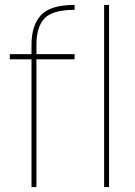

<svg xmlns="http://www.w3.org/2000/svg" viewBox="-20 -760 548 780"><path d="M108 0V-578Q108 -657 146.5 -698.5Q185 -740 283 -740V-720Q194 -720 161 -685.5Q128 -651 128 -578V0ZM20 -519V-540H283V-519ZM403 0V-740H423V0Z"/></svg>

Font: Poppins Devanagari Thin
Style: Regular
Weight: 100
Designer: Ninad Kale (Devanagari), Jonny Pinhorn (Latin)
Foundry: Indian Type Foundry
Version: 4.005